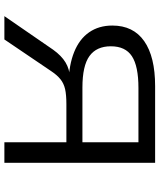

<svg xmlns="http://www.w3.org/2000/svg" viewBox="56 -802 745 898"><g transform="rotate(90 429.0 -352.5)"><path d="M55 0 212 -228Q240 -267 271.5 -286Q303 -305 344 -307L362 -308L367 -300Q283 -302 222.5 -326.5Q162 -351 130.5 -396.5Q99 -442 99 -505Q99 -603 172 -654Q245 -705 382 -705H741V0H645V-290H467Q423 -290 396.5 -284Q370 -278 350.5 -262.5Q331 -247 313 -220L164 0ZM389 -365H645V-627H391Q289 -627 242.5 -596.5Q196 -566 196 -498Q196 -431 241.5 -398Q287 -365 389 -365Z"/></g></svg>

Font: Nunito Sans 10pt Expanded
Style: Regular
Weight: 400
Width: 7
Designer: Vernon Adams
Foundry: Vernon Adams
Version: Version 3.101;gftools[0.9.27]